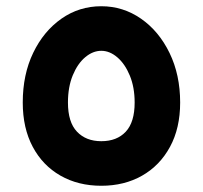

<svg xmlns="http://www.w3.org/2000/svg" viewBox="-20 -584 651 616"><path d="M305 12Q231 12 174 -20.5Q117 -53 85 -113Q53 -173 53 -255Q53 -345 86.5 -414.5Q120 -484 177 -524Q234 -564 305 -564Q375 -564 432.5 -524Q490 -484 524 -414Q558 -344 558 -255Q558 -173 525.5 -113Q493 -53 436 -20.5Q379 12 305 12ZM305 -131Q355 -131 383.5 -161.5Q412 -192 412 -255Q412 -304 396.5 -341.5Q381 -379 356.5 -400Q332 -421 305 -421Q278 -421 253.5 -400.5Q229 -380 213.5 -342.5Q198 -305 198 -255Q198 -192 227 -161.5Q256 -131 305 -131Z"/></svg>

Font: Readex Pro SemiBold
Style: Regular
Weight: 600
Designer: Bonnie Shaver-Troup, Thomas Jockin
Foundry: Lexend
Version: Version 1.204; ttfautohint (v1.8.4.7-5d5b)